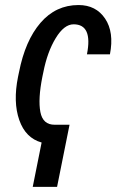

<svg xmlns="http://www.w3.org/2000/svg" viewBox="-20 -558 467 759"><path d="M290.5 -538.1Q359.4 -538.1 395.5 -484.4Q431.6 -430.7 414.6 -343.3H323.7Q347.2 -461.9 271 -461.9Q233.4 -461.9 200.2 -407.2Q167 -352.5 151.4 -272.9L147.5 -254.4Q129.9 -166 139.6 -115.2Q149.4 -64.5 196.3 -64.9H254.9L205.6 180.7H109.4L144.5 5.4Q81.1 -12.2 56.2 -83.5Q31.2 -154.8 51.3 -254.4L55.2 -272.9Q79.6 -397.5 140.1 -467.8Q200.7 -538.1 290.5 -538.1Z"/></svg>

Font: RobotoCondensed-Italic
Style: Italic
Weight: 400
Designer: Google
Version: Version 1.200311; 2013